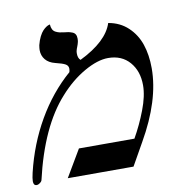

<svg xmlns="http://www.w3.org/2000/svg" viewBox="-92 -631 679 702"><g transform="rotate(-10 248.0 -280.0)"><path d="M349.1 -533.2Q392.1 -525.9 421.4 -498.3Q450.7 -470.7 463.9 -431.4Q477.1 -392.1 477.1 -342.8Q477.1 -224.1 396 -83L349.1 0H105L164.1 -100.1H370.1Q396 -145.5 415.5 -196.5Q435.1 -247.6 435.1 -287.1Q435.1 -339.8 405.8 -373.5Q376.5 -407.2 326.2 -407.2Q287.1 -407.2 237.1 -378.7Q187 -350.1 144 -301.8Q53.2 -201.7 8.8 -8.8Q7.8 -4.9 1.5 0Q-4.9 4.9 -11.2 4.9Q-22.9 4.9 -22.9 -11.2Q-22.9 -21.5 -18.1 -42Q6.3 -144.5 56.6 -231.7Q106.9 -318.8 178.2 -380.9Q180.2 -388.7 180.2 -393.1Q180.2 -404.8 169.9 -410.6Q159.7 -416.5 132.8 -422.9Q109.4 -428.7 97.2 -443.6Q85 -458.5 85 -479Q85 -485.4 86.9 -497.1Q91.3 -514.6 98.1 -528.1Q105 -541.5 111.6 -548.3Q118.2 -555.2 124.3 -559.1Q130.4 -563 134.3 -564L138.2 -564.9Q138.7 -554.2 142.6 -546.6Q146.5 -539.1 154.1 -535.4Q161.6 -531.7 168 -530.3Q174.3 -528.8 183.1 -527.8Q193.8 -526.9 200 -525.6Q206.1 -524.4 213.9 -521.5Q221.7 -518.6 225.3 -512.5Q229 -506.3 229 -497.1Q229 -488.8 228 -484.9Q226.1 -476.1 222.7 -467.8Q219.2 -459.5 217.8 -453.1Q216.8 -450.2 216.8 -442.9Q216.8 -425.8 226.1 -418Q328.1 -467.8 349.1 -533.2Z"/></g></svg>

Font: Common Serif
Style: Bold Italic
Weight: 700
Italic angle: -12°
Designer: Philipp H. Poll, Khaled Hosny
Foundry: Stefan Peev, Context Ltd.
Version: Version 1.026